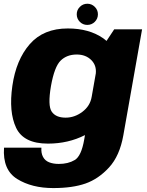

<svg xmlns="http://www.w3.org/2000/svg" viewBox="-41 -746 767 1002"><path d="M237 235.5Q337 235.5 405 211.8Q473 188 528.2 127.8Q583.5 67.5 602.5 -39L700.5 -593H555L515 -532.5Q507 -539 498 -546Q424 -597.5 313 -597.5Q186 -597.5 114.5 -515.8Q43 -434 23.5 -298Q4 -162 43 -79.2Q82 3.5 209 3.5Q315 3.5 402.5 -41L398.5 -18Q383.5 68.5 349.2 89Q315 109.5 266 109.5Q237 109.5 215.5 101Q194 92.5 183.5 72.8Q173 53 175 24.5H-20Q-28 140.5 48.5 188Q125 235.5 237 235.5ZM459 -363 437.5 -241Q429.5 -193 389 -162.5Q348.5 -132 301.5 -132Q250 -132 228.8 -163.5Q207.5 -195 225 -297Q243 -398 275.5 -429.8Q308 -461.5 359.5 -461.5Q407 -461.5 436.5 -431.5Q463 -404 459 -363ZM414.5 -616Q437.5 -616 453.8 -632.2Q470 -648.5 470 -671.5Q470 -694 453.8 -710.2Q437.5 -726.5 415 -726.5Q392 -726.5 375.8 -710.2Q359.5 -694 359.5 -671.5Q359.5 -648.5 375.5 -632.2Q391.5 -616 414.5 -616Z"/></svg>

Font: Anybody Thin ExtraBold
Style: Italic
Weight: 800
Italic angle: -10°
Version: Version 1.113;gftools[0.9.25]